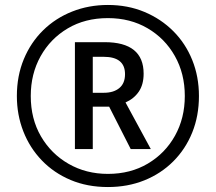

<svg xmlns="http://www.w3.org/2000/svg" viewBox="-20 -744 871 774"><path d="M415 10Q332 10 264.5 -18.5Q197 -47 148.5 -97.5Q100 -148 74 -214.5Q48 -281 48 -357Q48 -438 76 -505.5Q104 -573 154 -622Q204 -671 271 -697.5Q338 -724 415 -724Q495 -724 562 -696Q629 -668 678.5 -618.5Q728 -569 755 -502Q782 -435 782 -357Q782 -277 755 -210Q728 -143 678.5 -93.5Q629 -44 562 -17Q495 10 415 10ZM415 -43Q506 -43 576 -84.5Q646 -126 685.5 -197Q725 -268 725 -357Q725 -447 685 -518Q645 -589 575 -630Q505 -671 415 -671Q323 -671 253 -629.5Q183 -588 143.5 -517Q104 -446 104 -357Q104 -265 145 -194.5Q186 -124 256.5 -83.5Q327 -43 415 -43ZM282 -143V-574H402Q559 -574 559 -447Q559 -403 539.5 -374.5Q520 -346 486 -331L588 -143H507L420 -314H354V-143ZM399 -370Q438 -370 461 -389Q484 -408 484 -445Q484 -515 398 -515H354V-370Z"/></svg>

Font: Noto Sans Gurmukhi Condensed
Style: Regular
Weight: 400
Width: 3
Designer: Jelle Bosma - Monotype Design Team
Foundry: Monotype Imaging Inc.
Version: Version 2.004; ttfautohint (v1.8.4.7-5d5b)